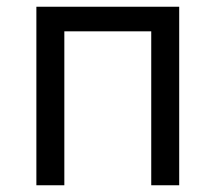

<svg xmlns="http://www.w3.org/2000/svg" viewBox="-20 -550 640 570"><path d="M88 0V-530H512V0H429V-457H171V0Z"/></svg>

Font: Iosevka Curly Extended
Style: Regular
Weight: 400
Width: 7
Monospace: yes
Designer: Belleve Invis
Foundry: Belleve Invis
Version: Version 11.1.0; ttfautohint (v1.8.3)